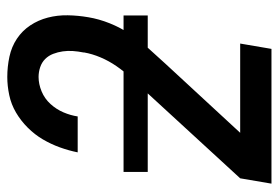

<svg xmlns="http://www.w3.org/2000/svg" viewBox="-142 -642 783 540"><g transform="rotate(-90 250.0 -371.5)"><path d="M4 0 19 -88 267 -358Q285 -377 302.5 -396Q320 -415 334.5 -436Q349 -457 359 -480.5Q369 -504 373 -527Q373 -528 373 -528.5Q373 -529 373 -529Q376 -544 377 -558.5Q378 -573 376 -587Q374 -601 369 -614Q364 -627 354.5 -636.5Q345 -646 331.5 -650.5Q318 -655 304 -655Q284 -655 263.5 -646.5Q243 -638 228 -621.5Q213 -605 204.5 -585Q196 -565 193 -545H92Q97 -570 106 -595Q115 -620 128.5 -643Q142 -666 161.5 -685.5Q181 -705 204 -718.5Q227 -732 253 -737.5Q279 -743 304 -743Q333 -743 361 -737Q389 -731 411.5 -716Q434 -701 449 -678.5Q464 -656 471 -629Q478 -602 477.5 -573Q477 -544 472 -515Q467 -485 455 -455Q443 -425 425 -398Q407 -371 385 -346.5Q363 -322 341 -298L147 -88H398L383 0ZM37 -348V-416H477V-348Z"/></g></svg>

Font: Iosevka SS04 Semibold
Style: Italic
Weight: 600
Italic angle: -9°
Monospace: yes
Designer: Belleve Invis
Foundry: Belleve Invis
Version: Version 19.0.0; ttfautohint (v1.8.4)